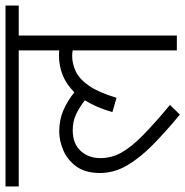

<svg xmlns="http://www.w3.org/2000/svg" viewBox="-8 -654 673 697"><g transform="rotate(-90 328.5 -305.5)"><path d="M0 -574V-622H657V-574H548V0H494V-378Q485 -380 474 -380Q445 -380 417 -366.5Q389 -353 365 -318Q341 -283 322 -219L270 -234Q287 -293 313 -334Q287 -354 261.5 -366Q236 -378 204 -378Q156 -378 129.5 -349.5Q103 -321 103 -278Q103 -236 124 -199.5Q145 -163 187.5 -121.5Q230 -80 296 -25L261 11Q198 -41 150.5 -88Q103 -135 76 -181.5Q49 -228 49 -279Q49 -332 72.5 -364.5Q96 -397 131 -412Q166 -427 200 -427Q242 -427 276.5 -412Q311 -397 342 -372Q397 -428 477 -428Q485 -428 494 -427V-574Z"/></g></svg>

Font: RS Noto Sans Light
Style: Regular
Weight: 300
Designer: Monotype Design Team
Foundry: Monotype Imaging Inc.
Version: Version 3.10